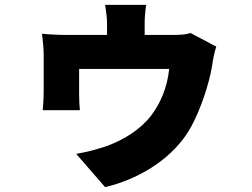

<svg xmlns="http://www.w3.org/2000/svg" viewBox="-20 -670 1040 791"><path d="M871 -478 765 -534C749 -528 724 -526 688 -526H576V-569C576 -594 577 -611 582 -650H413C419 -611 421 -594 421 -569V-526H256C224 -526 183 -528 153 -531C156 -510 160 -467 160 -447C160 -417 160 -318 160 -291C160 -267 158 -239 156 -216H309C307 -234 306 -262 306 -282C306 -306 306 -361 306 -386H677C669 -306 638 -240 602 -193C558 -136 491 -96 432 -73C401 -60 336 -43 294 -36L413 101C557 67 698 -21 767 -147C805 -216 842 -324 854 -400C856 -416 863 -456 871 -478Z"/></svg>

Font: Noto Sans CJK HK Black
Style: Regular
Weight: 900
Designer: Ryoko NISHIZUKA 西塚涼子 (kana, bopomofo & ideographs); Paul D. Hunt (Latin, Greek & Cyrillic); Sandoll Communications 산돌커뮤니
Foundry: Adobe
Version: Version 2.004;hotconv 1.0.118;makeotfexe 2.5.65603